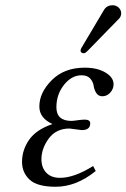

<svg xmlns="http://www.w3.org/2000/svg" viewBox="-20 -700 482 732"><path d="M245 -210Q194 -210 166 -172Q138 -134 138 -93Q138 -61 156.5 -41.5Q175 -22 209 -22Q263 -22 335 -67L345 -48Q271 12 192 12Q122 12 93 -15Q64 -42 64 -83Q64 -128 91 -167Q118 -206 180 -227Q130 -250 130 -294Q130 -347 177.5 -394.5Q225 -442 303 -442Q351 -442 382 -423.5Q413 -405 413 -379Q413 -361 400.5 -347Q388 -333 370 -333Q355 -333 347 -345.5Q339 -358 337 -373Q335 -388 324 -400.5Q313 -413 291 -413Q253 -413 224 -376.5Q195 -340 195 -291Q195 -239 253 -239L264 -240Q275 -242 287 -243Q299 -244 302 -244Q324 -244 324 -230Q324 -204 292 -204Q288 -204 268.5 -207Q249 -210 245 -210ZM409 -680Q423 -680 432.5 -671Q442 -662 442 -649Q442 -644 441 -642Q439 -633 432 -627L313 -505Q305 -497 300 -497Q287 -497 287 -508Q287 -510 288 -511Q288 -514 292 -520L377 -663Q388 -680 409 -680Z"/></svg>

Font: Linux Libertine O
Style: Italic
Weight: 400
Italic angle: -12°
Designer: Philipp H. Poll
Foundry: Philipp H. Poll
Version: Version 5.1.6